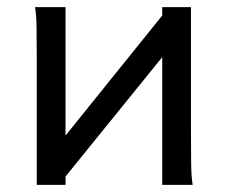

<svg xmlns="http://www.w3.org/2000/svg" viewBox="-20 -518 638 538"><path d="M163.6 -498V-138.2L434.6 -474.6V-498H515.1V-148.9Q515.1 -98.1 515.6 -59.3Q516.1 -20.5 520 0H434.6V-357.9L163.6 -23.4V0H83V-349.1Q83 -399.9 82.5 -438.7Q82 -477.5 78.1 -498Z"/></svg>

Font: Andika FrenchTight
Style: Regular
Weight: 400
Designer: Victor Gaultney, Annie Olsen, Julie Remington, Don Collingsworth, Eric Hays, Becca Hirsbrunner
Foundry: SIL International
Version: Version 5.000 ; Dig1 Dig4Opn Dig7 LnSpcTght